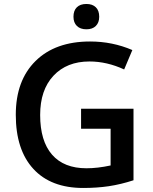

<svg xmlns="http://www.w3.org/2000/svg" viewBox="-20 -932 766 962"><path d="M386.2 -287.1V-387.2H648.9V-28.8Q585.9 -8.3 524.9 1Q465.3 9.8 397 9.8Q234.9 9.8 147 -85.9Q59.1 -181.6 59.1 -356.9Q59.1 -528.8 158.2 -626.5Q257.3 -724.1 431.2 -724.1Q543.5 -724.1 643.1 -681.2L602.1 -584Q515.6 -624 428.2 -624Q314.5 -624 247.6 -552.2Q181.2 -481 181.2 -356Q181.2 -225.6 240.7 -157.2Q300.3 -88.9 413.1 -88.9Q468.8 -88.9 534.2 -103V-287.1ZM348.1 -848.1Q348.1 -878.9 365 -895.5Q381.8 -912.1 413.1 -912.1Q443.4 -912.1 460.2 -895.5Q477.1 -878.9 477.1 -848.1Q477.1 -818.8 460.2 -802Q443.4 -785.2 413.1 -785.2Q382.3 -785.2 365.2 -802Q348.1 -818.8 348.1 -848.1Z"/></svg>

Font: Open Sans
Style: SemiBold
Weight: 600
Foundry: Ascender Corporation
Version: Version 1.10